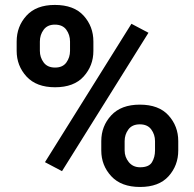

<svg xmlns="http://www.w3.org/2000/svg" viewBox="-20 -741 779 771"><path d="M46.9 -536.6V-574.2Q46.9 -634.8 86.2 -678Q125.5 -721.2 200.2 -721.2Q276.9 -721.2 315.9 -678Q355 -634.8 355 -574.2V-536.6Q355 -477.1 315.9 -433.8Q276.9 -390.6 201.2 -390.6Q126 -390.6 86.4 -433.8Q46.9 -477.1 46.9 -536.6ZM576.2 -609.4 229 -53.7 160.6 -89.8 507.8 -645.5ZM140.1 -574.2V-536.6Q140.1 -510.7 155.3 -490.2Q170.4 -469.7 201.2 -469.7Q231.9 -469.7 246.6 -490.2Q261.2 -510.7 261.2 -536.6V-574.2Q261.2 -601.1 246.3 -621.6Q231.4 -642.1 200.2 -642.1Q170.4 -642.1 155.3 -621.6Q140.1 -601.1 140.1 -574.2ZM386.7 -136.7V-174.3Q386.7 -234.4 426.5 -277.6Q466.3 -320.8 541.5 -320.8Q617.7 -320.8 656.7 -277.6Q695.8 -234.4 695.8 -174.3V-136.7Q695.8 -76.7 657 -33.4Q618.2 9.8 542.5 9.8Q466.8 9.8 426.8 -33.4Q386.7 -76.7 386.7 -136.7ZM480.5 -174.3V-136.7Q480.5 -110.4 497.3 -89.8Q514.2 -69.3 542.5 -69.3Q578.1 -69.3 590.3 -89.6Q602.5 -109.9 602.5 -136.7V-174.3Q602.5 -200.7 587.4 -221.2Q572.3 -241.7 541.5 -241.7Q510.7 -241.7 495.6 -221.2Q480.5 -200.7 480.5 -174.3Z"/></svg>

Font: Vazirmatn UI FD
Style: Bold
Weight: 700
Designer: Saber Rastikerdar
Foundry: Saber Rastikerdar
Version: Version 33.003